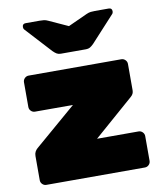

<svg xmlns="http://www.w3.org/2000/svg" viewBox="-85 -834 760 902"><g transform="rotate(-10 295.0 -382.5)"><path d="M63 0Q52 0 44 -8Q36 -16 36 -27V-142Q36 -154 40.5 -162.5Q45 -171 52 -177L251 -348H70Q59 -348 51 -356Q43 -364 43 -375V-493Q43 -504 51 -512Q59 -520 70 -520H512Q523 -520 531 -512Q539 -504 539 -493V-367Q539 -358 535.5 -351Q532 -344 525 -338L335 -172H533Q544 -172 552 -164Q560 -156 560 -145V-27Q560 -16 552 -8Q544 0 533 0ZM237 -595Q226 -595 218 -599.5Q210 -604 200 -614L88 -736Q83 -741 83 -749Q83 -765 99 -765H165Q175 -765 185 -764Q195 -763 205 -758L297 -716L389 -758Q400 -763 409.5 -764Q419 -765 429 -765H495Q511 -765 511 -749Q511 -741 506 -736L394 -614Q384 -604 376 -599.5Q368 -595 357 -595Z"/></g></svg>

Font: Rubik Black
Style: Regular
Weight: 900
Designer: Hubert and Fischer
Foundry: Hubert and Fischer
Version: Version 2.300;gftools[0.9.30]